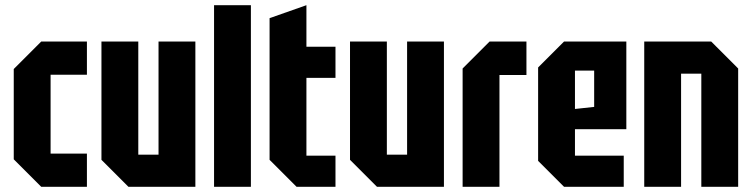

<svg xmlns="http://www.w3.org/2000/svg" viewBox="-20 -720 2901 740"><path d="M33 -106V-454L139 -560H315V-432H175V-128H315V0H139Z M733 -560V0H475L371 -104V-560H513V-124H591V-560Z M805 0V-700H947V0Z M1019 -650 1161 -700V-540H1273V-420H1161V-120H1273V0H1123L1019 -104Z M1691 -560V0H1433L1329 -104V-560H1471V-124H1549V-560Z M1763 0V-456L1867 -560H2009V-431H1905V0Z M2054 -100V-460L2154 -560H2394V-222H2196V-120H2384V0H2154ZM2196 -300 2270 -308V-448H2196Z M2463 0V-560H2721L2825 -456V0H2683V-436H2605V0Z"/></svg>

Font: Tektur Condensed SemiBold
Style: Regular
Weight: 600
Width: 3
Designer: Adam Jagosz
Foundry: Adam Jagosz
Version: Version 1.005;gftools[0.9.30]